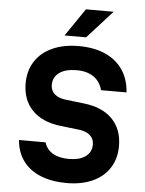

<svg xmlns="http://www.w3.org/2000/svg" viewBox="-67 -1097 883 1169"><g transform="rotate(5 375.0 -513.0)"><path d="M385.3 -128.8Q450.8 -128.8 487.3 -155.4Q523.7 -182.1 523.7 -229.3Q523.7 -263.5 499.4 -285.1Q475.2 -306.7 429.9 -311.7L316.1 -325Q204.8 -338.3 144.2 -400.8Q83.5 -463.2 83.5 -564.8Q83.5 -642.1 120.5 -699.4Q157.5 -756.7 225.8 -787.6Q294.1 -818.6 386.7 -818.6Q479.5 -818.6 548.2 -788.3Q616.8 -758 655.8 -700.7Q694.7 -643.4 700.4 -562.9H544.4Q530.7 -615.3 490.2 -643.3Q449.8 -671.2 386.7 -671.2Q318.5 -671.2 280.7 -644.1Q242.9 -616.9 242.9 -568.7Q242.9 -534.5 267.1 -512.9Q291.4 -491.3 336.6 -486.3L450.5 -473Q562.1 -460 622.6 -397.4Q683 -334.8 683 -233.2Q683 -156.9 646.7 -99.8Q610.4 -42.7 543 -12Q475.5 18.6 385.3 18.6Q293.4 18.6 225.1 -9.2Q156.8 -37 118 -90Q79.2 -142.9 73.5 -217.1H235.5Q249.2 -173.7 287.3 -151.2Q325.5 -128.8 385.3 -128.8ZM410 -1045.3H579.4L425.7 -875.5H294.2Z"/></g></svg>

Font: Martian Mono sWd Rg
Style: Regular
Weight: 400
Width: 6
Monospace: yes
Designer: Roman Shamin
Foundry: Evil Martians
Version: Version 1.000